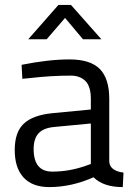

<svg xmlns="http://www.w3.org/2000/svg" viewBox="-20 -752 541 782"><path d="M425 -349V-93Q428 -56 483 -49L480 10Q401 10 361 -30Q271 10 181 10Q112 10 76 -29Q40 -68 40 -141Q40 -214 77 -248.5Q114 -283 193 -291L350 -306V-349Q350 -400 328 -422Q306 -444 268 -444Q188 -444 102 -434L71 -431L68 -488Q178 -510 263 -510Q348 -510 386.5 -471Q425 -432 425 -349ZM117 -145Q117 -53 193 -53Q261 -53 327 -76L350 -84V-249L202 -235Q157 -231 137 -209Q117 -187 117 -145ZM95 -592 218 -732H269L393 -592H318L245 -679L170 -592Z"/></svg>

Font: Titillium Web
Style: Regular
Weight: 400
Version: Version 1.001;PS 57.000;hotconv 1.0.70;makeotf.lib2.5.55311